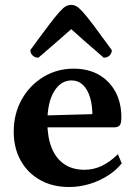

<svg xmlns="http://www.w3.org/2000/svg" viewBox="-20 -737 545 769"><path d="M256.4 12Q190.4 12 140.4 -16.2Q90.4 -44.4 62.7 -94.3Q35 -144.2 35 -209.5Q35 -281.6 67.1 -338.7Q99.2 -395.8 153.8 -428.9Q208.4 -462 275.1 -462Q333.4 -462 376 -437.6Q418.5 -413.2 442.3 -369.4Q466.1 -325.6 466.1 -266.5Q466.1 -242.1 459.1 -234.5Q452.1 -226.9 436.8 -226.9H125.4V-273.6L361.4 -280.2L349.9 -265.1Q351 -312.7 340.9 -346.1Q330.8 -379.5 311.9 -397.2Q293.1 -414.9 266.4 -414.9Q223.5 -414.9 196.6 -370.7Q169.7 -326.5 169.7 -247.4Q169.7 -187.9 186.8 -145.2Q203.8 -102.5 237.1 -79.7Q270.5 -57 318.5 -57Q354.9 -57 387.8 -72.7Q420.8 -88.5 452 -119.2L467.7 -82.9Q445.4 -54.7 411.2 -33.1Q377.1 -11.5 337.5 0.2Q298 12 256.4 12ZM265.3 -717.3Q275.9 -717.3 285.6 -712.1Q295.4 -707 311.4 -689.4Q327.5 -671.9 354.8 -635.6Q382.1 -599.3 427.8 -536.4Q427.8 -523.4 418.9 -514.7Q410.1 -506 395.5 -506Q348.5 -546.1 316.7 -574.3Q285 -602.5 265.3 -620.3Q245 -602.5 213 -574.3Q181 -546.1 134 -506Q119.9 -506 110.8 -514.7Q101.6 -523.4 101.6 -536.4Q147.3 -599.3 174.9 -635.6Q202.5 -671.9 218.3 -689.4Q234.1 -707 244.1 -712.1Q254.1 -717.3 265.3 -717.3Z"/></svg>

Font: Petrona
Style: Regular
Weight: 400
Designer: Ringo R. Seeber
Foundry: Ringo R. Seeber
Version: Version 2.001; ttfautohint (v1.8.3)